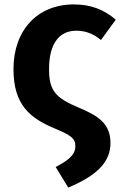

<svg xmlns="http://www.w3.org/2000/svg" viewBox="-20 -610 554 869"><path d="M314 -590C149 -590 41 -473 41 -297C41 -135 116 -75 229 -28C302 3 321 16 321 52C321 94 284 118 232 146L289 239C419 184 480 124 480 37C480 -52 422 -87 336 -123C231 -167 202 -200 202 -297C202 -418 252 -471 325 -471C367 -471 401 -458 437 -429L504 -521C450 -567 391 -590 314 -590Z"/></svg>

Font: Glow Sans SC Normal
Style: Bold
Weight: 700
Designer: Ryoko NISHIZUKA (kana, bopomofo & ideographs); Paul D. Hunt (Latin, Greek & Cyrillic); Sandoll Communications, Soo-young
Version: Version 0.93